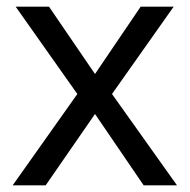

<svg xmlns="http://www.w3.org/2000/svg" viewBox="-20 -556 569 576"><path d="M212 -274 27 -536H127L265 -334L402 -536H501L316 -274L511 0H411L265 -214L117 0H18Z"/></svg>

Font: Noto Sans Old North Arabian
Style: Regular
Weight: 400
Designer: Monotype Design Team
Foundry: Monotype Imaging Inc.
Version: Version 2.001; ttfautohint (v1.8.4.7-5d5b)